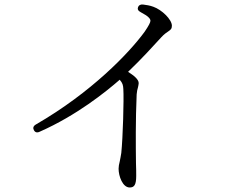

<svg xmlns="http://www.w3.org/2000/svg" viewBox="-20 -785 1040 850"><path d="M130 -209C135 -199 144 -196 156 -202C319 -274 448 -378 510 -432C523 -417 525 -408 526 -391C529 -346 524 -175 517 -108C515 -94 512 -80 510 -70C507 -58 505 -48 505 -38C505 -5 523 45 554 45C574 45 583 34 583 -6C583 -20 583 -39 582 -63C581 -138 580 -254 585 -367C586 -379 588 -390 591 -399C592 -405 594 -411 594 -417C594 -434 572 -451 547 -467C610 -527 658 -581 695 -621C706 -633 717 -641 725 -646C735 -653 741 -657 741 -671C741 -699 696 -742 659 -755C643 -761 628 -763 613 -765C602 -766 594 -762 591 -753C588 -745 591 -737 603 -731C635 -714 646 -703 646 -693C646 -686 639 -672 620 -644C552 -551 385 -376 139 -234C127 -227 125 -218 130 -209Z"/></svg>

Font: 寒蝉锦书宋
Style: Regular
Weight: 400
Designer: 寒蝉锦书宋{Warren} 思源宋体{Ryoko NISHIZUKA 西塚涼子 (kana & ideographs); Frank Grießhammer (Latin, Greek & Cyrillic); Wenlong ZHANG 
Foundry: Adobe & ChillType
Version: Version 2.000;Glyphs 3.1.1 (3135)